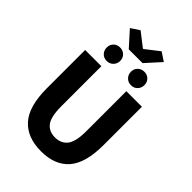

<svg xmlns="http://www.w3.org/2000/svg" viewBox="-287 -1111 1239 1239"><g transform="rotate(45 332.5 -491.5)"><path d="M334 12Q207 12 140 -63Q73 -138 73 -302V-652H221V-287Q221 -191 250 -153Q279 -115 334 -115Q389 -115 419 -153Q449 -191 449 -287V-652H591V-302Q591 -138 525.5 -63Q460 12 334 12ZM269 -854 177 -956 236 -995 330 -922H334L428 -995L487 -956L395 -854ZM221 -700Q194 -700 177 -718Q160 -736 160 -762Q160 -788 177 -805.5Q194 -823 221 -823Q248 -823 265.5 -805.5Q283 -788 283 -762Q283 -736 265.5 -718Q248 -700 221 -700ZM443 -700Q416 -700 398.5 -718Q381 -736 381 -762Q381 -788 398.5 -805.5Q416 -823 443 -823Q470 -823 487 -805.5Q504 -788 504 -762Q504 -736 487 -718Q470 -700 443 -700Z"/></g></svg>

Font: TT Toshiba Sans
Style: Bold
Weight: 700
Designer: Paul D. Hunt
Foundry: Toshiba Corporation
Version: Version 2.020;PS 2.000;hotconv 1.0.86;makeotf.lib2.5.63406